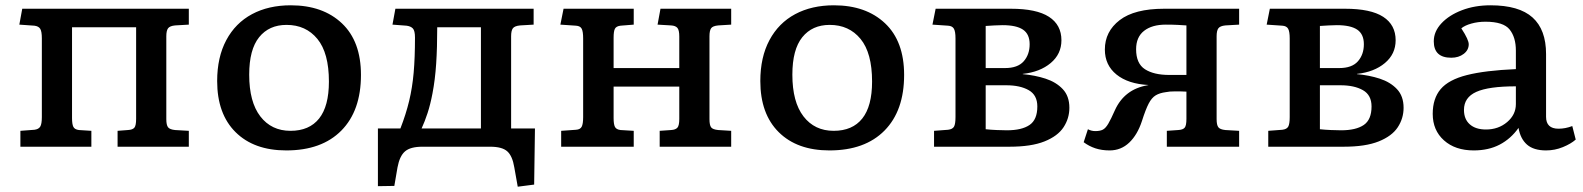

<svg xmlns="http://www.w3.org/2000/svg" viewBox="-20 -554 5978 725"><path d="M57 0V-60L110 -64Q126 -66 132 -76Q138 -86 138 -112V-409Q138 -435 132 -445Q126 -455 110 -457L53 -461L64 -521H693V-461L641 -458Q621 -456 614.5 -447Q608 -438 608 -417V-104Q608 -82 614.5 -73.5Q621 -65 641 -63L693 -60V0H424V-60L463 -63Q481 -64 487.5 -72Q494 -80 494 -105V-451H252V-108Q252 -85 257 -75Q262 -65 278 -63L325 -60V0Z M1061 14Q939 14 869.5 -55Q800 -124 800 -248Q800 -338 834.5 -402.5Q869 -467 931.5 -500.5Q994 -534 1078 -534Q1199 -534 1271 -466Q1343 -398 1343 -271Q1343 -136 1269 -61Q1195 14 1061 14ZM1077 -60Q1148 -60 1185 -106.5Q1222 -153 1222 -246Q1222 -354 1178.5 -407Q1135 -460 1062 -460Q996 -460 958.5 -413.5Q921 -367 921 -272Q921 -169 963 -114.5Q1005 -60 1077 -60Z M1935 151 1922 78Q1915 35 1895.5 17.5Q1876 0 1831 0H1575Q1530 0 1509.5 17.5Q1489 35 1481 78L1469 148L1407 149V-69H1492Q1513 -123 1525 -173Q1537 -223 1542 -279.5Q1547 -336 1547 -412Q1547 -438 1539 -446.5Q1531 -455 1515 -457L1462 -461L1473 -521H1995V-461L1944 -458Q1923 -456 1916.5 -447Q1910 -438 1910 -417V-69H2000L1997 143ZM1572 -69H1796V-451H1631Q1631 -374 1627 -313.5Q1623 -253 1613 -201Q1605 -159 1594.5 -127Q1584 -95 1572 -69Z M2099 0V-60L2155 -64Q2171 -65 2176.5 -75.5Q2182 -86 2182 -112V-409Q2182 -435 2176.5 -445.5Q2171 -456 2155 -457L2096 -461L2108 -521H2373V-461L2323 -457Q2307 -455 2302 -445.5Q2297 -436 2297 -412V-297H2545V-416Q2545 -440 2538 -448.5Q2531 -457 2514 -458L2463 -461L2474 -521H2741V-461L2692 -458Q2671 -456 2665 -447Q2659 -438 2659 -417V-104Q2659 -82 2665 -73.5Q2671 -65 2692 -63L2741 -60V0H2471V-60L2514 -63Q2531 -64 2538 -72Q2545 -80 2545 -105V-227H2297V-108Q2297 -85 2302 -75Q2307 -65 2323 -63L2373 -60V0Z M3112 14Q2990 14 2920.5 -55Q2851 -124 2851 -248Q2851 -338 2885.5 -402.5Q2920 -467 2982.5 -500.5Q3045 -534 3129 -534Q3250 -534 3322 -466Q3394 -398 3394 -271Q3394 -136 3320 -61Q3246 14 3112 14ZM3128 -60Q3199 -60 3236 -106.5Q3273 -153 3273 -246Q3273 -354 3229.5 -407Q3186 -460 3113 -460Q3047 -460 3009.5 -413.5Q2972 -367 2972 -272Q2972 -169 3014 -114.5Q3056 -60 3128 -60Z M3507 0V-60L3560 -64Q3577 -66 3582.5 -76Q3588 -86 3588 -112V-409Q3588 -435 3582 -445.5Q3576 -456 3560 -457L3501 -461L3513 -521H3797Q3894 -521 3941 -490.5Q3988 -460 3988 -402Q3988 -350 3947.5 -316Q3907 -282 3842 -275V-274Q3888 -270 3928 -257Q3968 -244 3993 -217.5Q4018 -191 4018 -147Q4018 -107 3996 -73.5Q3974 -40 3924 -20Q3874 0 3792 0ZM3702 -297H3775Q3823 -297 3845.5 -322.5Q3868 -348 3868 -387Q3868 -425 3843 -442Q3818 -459 3766 -459Q3754 -459 3735.5 -458Q3717 -457 3702 -456ZM3782 -62Q3838 -62 3867.5 -82Q3897 -102 3897 -152Q3897 -195 3864.5 -213.5Q3832 -232 3780 -232H3702V-66Q3720 -64 3743.5 -63Q3767 -62 3782 -62Z M4170 14Q4140 14 4116 6Q4092 -2 4072 -17L4088 -66Q4101 -59 4116 -59Q4134 -59 4144.5 -64.5Q4155 -70 4165 -87Q4175 -104 4190 -138Q4226 -217 4313 -232L4317 -233Q4240 -237 4196 -272.5Q4152 -308 4152 -367Q4152 -435 4208 -478Q4264 -521 4376 -521H4659V-461L4607 -458Q4587 -456 4580.5 -447Q4574 -438 4574 -417V-104Q4574 -82 4580.5 -73.5Q4587 -65 4607 -63L4659 -60V0H4386V-60L4429 -63Q4447 -64 4453.5 -72Q4460 -80 4460 -105V-208Q4442 -209 4418.5 -209Q4395 -209 4382 -206Q4359 -203 4344 -194Q4329 -185 4317.5 -163Q4306 -141 4292 -97Q4275 -45 4244 -15.5Q4213 14 4170 14ZM4395 -271H4460V-458Q4446 -459 4427 -460Q4408 -461 4382 -461Q4330 -461 4300 -437.5Q4270 -414 4270 -368Q4270 -314 4303.5 -292.5Q4337 -271 4395 -271Z M4769 0V-60L4822 -64Q4839 -66 4844.5 -76Q4850 -86 4850 -112V-409Q4850 -435 4844 -445.5Q4838 -456 4822 -457L4763 -461L4775 -521H5059Q5156 -521 5203 -490.5Q5250 -460 5250 -402Q5250 -350 5209.5 -316Q5169 -282 5104 -275V-274Q5150 -270 5190 -257Q5230 -244 5255 -217.5Q5280 -191 5280 -147Q5280 -107 5258 -73.5Q5236 -40 5186 -20Q5136 0 5054 0ZM4964 -297H5037Q5085 -297 5107.5 -322.5Q5130 -348 5130 -387Q5130 -425 5105 -442Q5080 -459 5028 -459Q5016 -459 4997.5 -458Q4979 -457 4964 -456ZM5044 -62Q5100 -62 5129.5 -82Q5159 -102 5159 -152Q5159 -195 5126.5 -213.5Q5094 -232 5042 -232H4964V-66Q4982 -64 5005.5 -63Q5029 -62 5044 -62Z M5545 14Q5475 14 5432.5 -24Q5390 -62 5390 -124Q5390 -182 5420 -217.5Q5450 -253 5519 -270.5Q5588 -288 5704 -293V-363Q5704 -413 5680.5 -442.5Q5657 -472 5589 -472Q5561 -472 5536 -465Q5511 -458 5498 -447Q5513 -424 5519.5 -409.5Q5526 -395 5526 -387Q5526 -365 5507 -350.5Q5488 -336 5460 -336Q5394 -336 5394 -398Q5394 -435 5423 -466Q5452 -497 5500.5 -515.5Q5549 -534 5608 -534Q5716 -534 5767 -488Q5818 -442 5818 -350V-113Q5818 -68 5865 -68Q5891 -68 5917 -78L5930 -27Q5912 -11 5881.5 1.5Q5851 14 5818 14Q5771 14 5746 -8Q5721 -30 5714 -71Q5685 -30 5643 -8Q5601 14 5545 14ZM5591 -65Q5638 -65 5671 -93Q5704 -121 5704 -161V-228Q5601 -228 5554.5 -207Q5508 -186 5508 -139Q5508 -104 5530 -84.5Q5552 -65 5591 -65Z"/></svg>

Font: Literata 7pt Medium
Style: Regular
Weight: 500
Designer: Latin by Veronika Burian and Jose Scaglione. Greek by Irene Vlachou. Cyrillic by Vera Evstafieva.
Foundry: TypeTogether
Version: Version 3.002